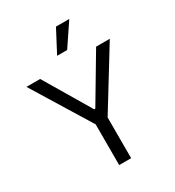

<svg xmlns="http://www.w3.org/2000/svg" viewBox="-224 -1095 1114 1224"><g transform="rotate(-30 332.5 -483.0)"><path d="M25.6 -727.3 288.4 -299.7V0H376.4V-299.7L639.2 -727.3H538.4L336.6 -387.8H328.1L126.4 -727.3ZM294 -801.1H367.9L478.7 -965.9H380.7Z"/></g></svg>

Font: Inter-Regular
Style: Regular
Weight: 500
Designer: Rasmus Andersson
Foundry: rsms
Version: ""